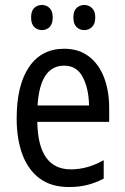

<svg xmlns="http://www.w3.org/2000/svg" viewBox="-20 -793 502 772"><path d="M238 -597Q297 -597 337.5 -566Q378 -535 398.5 -481Q419 -427 419 -359V-303H130Q133 -112 265 -112Q332 -112 397 -149V-75Q365 -58 331.5 -49.5Q298 -41 257 -41Q186 -41 139.5 -75.5Q93 -110 70 -172Q47 -234 47 -316Q47 -451 97 -524Q147 -597 238 -597ZM238 -529Q141 -529 131 -369H338Q337 -436 313 -482.5Q289 -529 238 -529ZM105 -723Q105 -749 117.5 -761Q130 -773 149 -773Q167 -773 179.5 -760.5Q192 -748 192 -723Q192 -697 179.5 -684.5Q167 -672 149 -672Q130 -672 117.5 -684.5Q105 -697 105 -723ZM275 -723Q275 -749 288 -761Q301 -773 319 -773Q337 -773 350 -760.5Q363 -748 363 -723Q363 -697 350 -684.5Q337 -672 319 -672Q300 -672 287.5 -684.5Q275 -697 275 -723Z"/></svg>

Font: Noto Sans Tamil UI Condensed
Style: Regular
Weight: 400
Width: 3
Designer: Jelle Bosma - Monotype Design Team
Foundry: Monotype Imaging Inc.
Version: Version 2.004; ttfautohint (v1.8.4.7-5d5b)